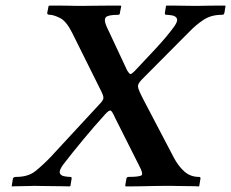

<svg xmlns="http://www.w3.org/2000/svg" viewBox="-20 -666 827 687"><path d="M149 -620 154 -645 159 -646Q172 -646 192.5 -646Q213 -646 231.5 -645.5Q250 -645 255 -645Q257 -645 276.5 -645Q296 -645 323 -645.5Q350 -646 374.5 -646Q399 -646 410 -646Q410 -646 411.5 -645.5Q413 -645 414 -645L409 -620Q409 -613 403 -613Q366 -613 358.5 -604Q351 -595 361 -572L435 -414Q443 -401 447 -401Q451 -401 462 -412Q497 -449 537.5 -492.5Q578 -536 604 -572Q617 -591 613 -599.5Q609 -608 597.5 -610.5Q586 -613 575 -613Q569 -613 570 -620L574 -645L576 -646Q584 -646 601 -646Q618 -646 637.5 -645.5Q657 -645 672 -645Q687 -645 691 -645Q694 -645 713.5 -645.5Q733 -646 755 -646Q777 -646 786 -646L787 -645L783 -620Q782 -618 781 -615.5Q780 -613 773 -613Q736 -613 709 -595.5Q682 -578 657 -552L489 -383Q479 -373 475.5 -365.5Q472 -358 476 -346.5Q480 -335 492 -312L602 -102Q617 -73 639 -53Q661 -33 692 -33Q699 -33 697 -25L693 -1L692 1Q679 0 657 0Q635 0 615.5 -0.5Q596 -1 590 -1Q588 -1 571.5 -1Q555 -1 531.5 -0.5Q508 0 484.5 0.5Q461 1 445.5 1Q430 1 430 1L428 -1L432 -26Q434 -33 439 -33Q483 -33 487.5 -40Q492 -47 478 -73L391 -246Q381 -269 375.5 -270.5Q370 -272 357 -258Q318 -215 279 -168Q240 -121 206 -77Q191 -56 194 -47Q197 -38 209 -35.5Q221 -33 232 -33Q238 -33 236 -25L232 -1L229 1Q229 1 212 0.5Q195 0 171.5 0Q148 0 128 -0.5Q108 -1 103 -1Q102 -1 89.5 -0.5Q77 0 61 0Q45 0 33.5 0.5Q22 1 22 1V-1L26 -26Q27 -33 38 -33Q81 -33 107 -54Q133 -75 161 -104L334 -291Q349 -306 350 -314.5Q351 -323 340 -344L238 -549Q217 -591 194 -602Q171 -613 159 -613Q148 -613 149 -620Z"/></svg>

Font: Libertinus Serif Semibold Italic
Style: Regular
Weight: 600
Italic angle: -11.5°
Designer: Philipp H. Poll, Khaled Hosny
Foundry: Caleb Maclennan
Version: Version 7.051;RELEASE